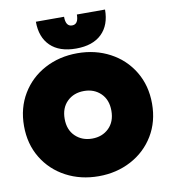

<svg xmlns="http://www.w3.org/2000/svg" viewBox="-100 -1021 989 1121"><g transform="rotate(-10 394.5 -461.0)"><path d="M189 -937H356Q356 -879 394 -879Q432 -879 432 -937H599Q599 -845 546 -793.5Q493 -742 394 -742Q295 -742 242 -793.5Q189 -845 189 -937ZM15 -349Q15 -456 65 -539Q115 -622 201.5 -668Q288 -714 395 -714Q501 -714 587.5 -668Q674 -622 724 -539Q774 -456 774 -349Q774 -242 724 -159.5Q674 -77 587.5 -31Q501 15 395 15Q288 15 201.5 -31Q115 -77 65 -159.5Q15 -242 15 -349ZM533 -349Q533 -414 494 -452Q455 -490 395 -490Q334 -490 295 -452Q256 -414 256 -349Q256 -284 295.5 -246Q335 -208 395 -208Q455 -208 494 -246Q533 -284 533 -349Z"/></g></svg>

Font: Prompt Black
Style: Regular
Weight: 900
Designer: Katatrad Team
Foundry: CadsonDemak
Version: Version 1.000